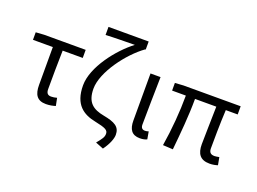

<svg xmlns="http://www.w3.org/2000/svg" viewBox="-139 -1122 2210 1653"><g transform="rotate(20 966.5 -295.5)"><path d="M322 13C356 13 387 6 409 -1L395 -71C377 -66 360 -63 342 -63C312 -63 297 -78 297 -116C297 -226 298 -346 301 -469H485V-543H106L29 -538V-469H211V-122C211 -35 240 13 322 13Z M915 205C960 144 979 89 979 56C979 -18 930 -44 825 -64C725 -83 662 -124 662 -253C662 -405 827 -624 965 -722H970V-796H602V-722C674 -726 806 -727 868 -728C731 -624 568 -416 568 -249C568 -70 663 -13 772 9C875 30 897 44 897 77C897 107 882 127 842 176Z M1182 13C1213 13 1232 7 1247 0L1235 -69C1223 -65 1212 -63 1202 -63C1179 -63 1164 -75 1164 -106C1164 -237 1169 -396 1171 -543H1079V-112C1079 -32 1108 13 1182 13Z M1821 13C1852 13 1877 7 1895 1L1882 -69C1862 -65 1848 -63 1839 -63C1805 -63 1788 -78 1788 -116C1788 -169 1789 -344 1796 -468H1905V-543H1382L1304 -538V-468H1430C1430 -321 1416 -153 1391 0L1483 5C1498 -147 1514 -315 1514 -468H1709C1707 -348 1702 -179 1702 -122C1702 -35 1735 13 1821 13Z"/></g></svg>

Font: Noto Sans Mono CJK HK
Style: Regular
Weight: 400
Designer: Ryoko NISHIZUKA 西塚涼子 (kana, bopomofo & ideographs); Paul D. Hunt (Latin, Greek & Cyrillic); Sandoll Communications 산돌커뮤니
Foundry: Adobe
Version: Version 2.004;hotconv 1.0.118;makeotfexe 2.5.65603